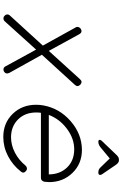

<svg xmlns="http://www.w3.org/2000/svg" viewBox="197 -958 759 1194"><g transform="rotate(90 577.0 -360.5)"><path d="M472 -478Q488 -496 506 -480Q523 -463 507 -446L320 -241L433 -38Q443 -17 424 -5Q418 -2 412 -2Q398 -2 392 -15L288 -205L112 -10Q104 -2 94 -2Q84 -2 78 -9Q70 -15 69.5 -25Q69 -35 76 -42L263 -247L150 -451Q145 -459 148 -468.5Q151 -478 159 -483Q180 -495 192 -474L296 -284Z M631 -205Q631 -229 635 -250Q653 -350 732.5 -419.5Q812 -489 911 -490Q998 -490 1055 -431Q1112 -372 1112 -286Q1112 -278 1110 -260Q1110 -259 1109.5 -257Q1109 -255 1109 -254Q1103 -235 1086 -235H681Q679 -225 679 -205Q679 -137 721.5 -93.5Q764 -50 832 -49Q882 -49 929 -73.5Q976 -98 1009 -139Q1016 -147 1025.5 -148Q1035 -149 1043 -142Q1061 -127 1046 -110Q1007 -60 950.5 -30.5Q894 -1 832 -1H831Q744 -1 687 -60Q631 -118 631 -205ZM694 -284H1064V-286Q1063 -354 1021 -397.5Q979 -441 911 -442Q843 -443 781.5 -397.5Q720 -352 694 -284ZM965 -663 895 -605Q878 -592 861 -592Q849 -592 849 -602Q851 -609 856 -614L940 -702Q956 -720 970 -720H978Q991 -720 1004 -702L1064 -614Q1068 -607 1067 -602Q1067 -592 1052 -592Q1033 -592 1021 -605Z"/></g></svg>

Font: Quicksand
Style: Italic
Weight: 400
Italic angle: -12°
Designer: Andrew Paglinawan
Foundry: Andrew Paglinawan
Version: 1.002